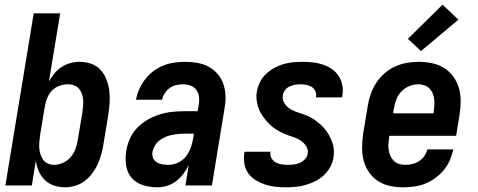

<svg xmlns="http://www.w3.org/2000/svg" viewBox="-20 -792 2040 820"><path d="M259 8Q234 8 211 0.5Q188 -7 171.5 -23Q155 -39 145.5 -61Q136 -83 133 -106L116 0H3L124 -735H237L189 -444Q199 -462 212 -478Q225 -494 242.5 -505.5Q260 -517 280 -522.5Q300 -528 319 -528Q346 -528 370 -519.5Q394 -511 410 -493Q426 -475 435 -451.5Q444 -428 447 -402.5Q450 -377 448 -350.5Q446 -324 442 -298L422 -178Q419 -156 413 -134.5Q407 -113 398 -92.5Q389 -72 375 -53Q361 -34 343 -20Q325 -6 302.5 1Q280 8 259 8ZM210 -88Q229 -88 248.5 -96.5Q268 -105 281.5 -120.5Q295 -136 302 -155Q309 -174 312 -193L332 -313Q334 -327 335 -340.5Q336 -354 335 -367Q334 -380 329.5 -392Q325 -404 317 -413.5Q309 -423 296.5 -427.5Q284 -432 271 -432Q253 -432 235 -426Q217 -420 203.5 -406.5Q190 -393 182.5 -375.5Q175 -358 172 -340L152 -220Q150 -206 148.5 -191.5Q147 -177 147.5 -163Q148 -149 152 -135.5Q156 -122 163.5 -111Q171 -100 183.5 -94Q196 -88 210 -88Z M652 8Q621 8 591.5 -1Q562 -10 543 -31.5Q524 -53 519 -83.5Q514 -114 519 -146Q523 -172 534 -198Q545 -224 564.5 -244.5Q584 -265 608.5 -279.5Q633 -294 659.5 -302.5Q686 -311 712.5 -314Q739 -317 765 -317H824L829 -345Q832 -362 830 -378.5Q828 -395 818.5 -408Q809 -421 793.5 -426.5Q778 -432 761 -432Q747 -432 732 -428.5Q717 -425 704.5 -416Q692 -407 683.5 -393.5Q675 -380 672 -366H561V-367Q565 -389 575 -411.5Q585 -434 600 -453.5Q615 -473 635 -488Q655 -503 677.5 -512Q700 -521 723.5 -524.5Q747 -528 769 -528Q796 -528 822.5 -523.5Q849 -519 871 -507Q893 -495 909.5 -476Q926 -457 934 -433Q942 -409 943 -382.5Q944 -356 939 -329L885 0H772L786 -87Q777 -68 763.5 -50Q750 -32 732.5 -18.5Q715 -5 694 1.5Q673 8 652 8ZM701 -88Q721 -88 741.5 -98Q762 -108 775 -125Q788 -142 795 -162Q802 -182 805 -202L808 -221H765Q752 -221 738.5 -219.5Q725 -218 711 -215Q697 -212 684 -206Q671 -200 659.5 -191Q648 -182 641 -169Q634 -156 631 -143Q629 -129 634 -117Q639 -105 650 -98.5Q661 -92 674 -90Q687 -88 701 -88Z M1201 8Q1178 8 1155.5 5.5Q1133 3 1112 -4Q1091 -11 1072 -22.5Q1053 -34 1040.5 -51.5Q1028 -69 1024 -91.5Q1020 -114 1023 -137L1025 -144H1136L1135 -142Q1133 -128 1139.5 -116.5Q1146 -105 1157.5 -98.5Q1169 -92 1182.5 -90Q1196 -88 1209 -88Q1222 -88 1235 -89.5Q1248 -91 1260.5 -96.5Q1273 -102 1282.5 -112Q1292 -122 1294 -135Q1297 -151 1289 -165Q1281 -179 1268.5 -188.5Q1256 -198 1241 -203.5Q1226 -209 1211.5 -214Q1197 -219 1182.5 -226Q1168 -233 1155.5 -241.5Q1143 -250 1132 -260.5Q1121 -271 1111.5 -283Q1102 -295 1094 -309Q1086 -323 1081.5 -338Q1077 -353 1075.5 -369Q1074 -385 1077 -402Q1081 -422 1090.5 -441.5Q1100 -461 1116 -476Q1132 -491 1151 -501.5Q1170 -512 1190 -518Q1210 -524 1230.5 -526Q1251 -528 1272 -528Q1294 -528 1316.5 -525.5Q1339 -523 1359.5 -516Q1380 -509 1397.5 -497Q1415 -485 1426.5 -467Q1438 -449 1442 -427.5Q1446 -406 1442 -383L1441 -376H1330V-378Q1332 -391 1327 -402.5Q1322 -414 1311.5 -420.5Q1301 -427 1288.5 -429.5Q1276 -432 1264 -432Q1252 -432 1240.5 -430Q1229 -428 1217.5 -423Q1206 -418 1198 -408Q1190 -398 1188 -386Q1185 -369 1192.5 -355Q1200 -341 1212.5 -331.5Q1225 -322 1239.5 -316.5Q1254 -311 1269.5 -306Q1285 -301 1299 -294.5Q1313 -288 1325.5 -279Q1338 -270 1349.5 -259.5Q1361 -249 1370.5 -237Q1380 -225 1387 -211.5Q1394 -198 1399.5 -183Q1405 -168 1406 -151.5Q1407 -135 1404 -118Q1401 -98 1390 -78Q1379 -58 1362.5 -43Q1346 -28 1326 -18Q1306 -8 1285 -2Q1264 4 1243 6Q1222 8 1201 8Z M1703 8Q1673 8 1645 2Q1617 -4 1594 -19Q1571 -34 1555.5 -57Q1540 -80 1533 -107Q1526 -134 1526.5 -163.5Q1527 -193 1531 -222L1551 -342Q1555 -367 1564 -392Q1573 -417 1587.5 -439Q1602 -461 1622.5 -479Q1643 -497 1667.5 -508Q1692 -519 1717 -523.5Q1742 -528 1767 -528Q1797 -528 1825.5 -522Q1854 -516 1877 -501.5Q1900 -487 1916.5 -464Q1933 -441 1940.5 -413.5Q1948 -386 1947.5 -356.5Q1947 -327 1942 -298L1928 -212H1643L1642 -207Q1640 -193 1639 -179Q1638 -165 1640 -151.5Q1642 -138 1647.5 -126Q1653 -114 1662 -105Q1671 -96 1684 -92Q1697 -88 1711 -88Q1726 -88 1741 -91.5Q1756 -95 1769.5 -103.5Q1783 -112 1792.5 -126Q1802 -140 1805 -154H1916Q1911 -131 1901.5 -108.5Q1892 -86 1876 -66.5Q1860 -47 1839.5 -32Q1819 -17 1796.5 -8Q1774 1 1750 4.5Q1726 8 1703 8ZM1659 -308H1831L1832 -313Q1834 -327 1835 -340.5Q1836 -354 1834.5 -367.5Q1833 -381 1828 -393Q1823 -405 1814.5 -414Q1806 -423 1793 -427.5Q1780 -432 1767 -432Q1747 -432 1727.5 -424Q1708 -416 1693.5 -400.5Q1679 -385 1672 -365.5Q1665 -346 1662 -327ZM1778 -574 1722 -626 1870 -772 1938 -708Z"/></svg>

Font: Iosevka Oblique
Style: Bold
Weight: 700
Italic angle: -9°
Monospace: yes
Designer: Belleve Invis
Foundry: Belleve Invis
Version: Version 32.5.0; ttfautohint (v1.8.4)